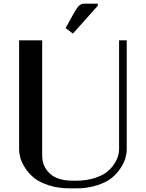

<svg xmlns="http://www.w3.org/2000/svg" viewBox="-20 -1010 790 1040"><path d="M509.8 -979 375 -828.1 335.4 -857.9 374 -927.7Q385.3 -947.8 389.6 -955.1Q394 -962.4 402.6 -972.9Q411.1 -983.4 419.4 -986.8Q427.7 -990.2 439 -990.2H509.8ZM375 -31.2H390.6Q446.3 -31.2 490.2 -44.9Q534.2 -58.6 558.6 -78.1Q583 -97.7 598.9 -122.3Q614.7 -147 619.9 -166.5Q625 -186 625 -202.1V-791.5H666.5V-202.1Q666.5 -180.2 659.7 -155Q652.8 -129.9 633.3 -99.6Q613.8 -69.3 584.5 -45.7Q555.2 -22 504.6 -5.9Q454.1 10.3 390.6 10.3H359.4Q295.9 10.3 245.4 -5.9Q194.8 -22 165.5 -45.7Q136.2 -69.3 116.7 -99.6Q97.2 -129.9 90.3 -155Q83.5 -180.2 83.5 -202.1V-791.5H208.5V-166.5Q208.5 -108.9 249.8 -70.1Q291 -31.2 375 -31.2Z"/></svg>

Font: Resagnicto
Style: Bold
Weight: 700
Version: Version 0.9991